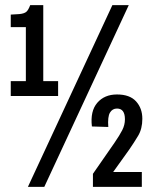

<svg xmlns="http://www.w3.org/2000/svg" viewBox="-20 -730 595 750"><path d="M22 -355V-413H81V-624H22V-673L56 -675Q75 -677 83 -684Q91 -691 98 -710H149V-413H207V-355ZM89 0 419 -710H483L153 0ZM343 0V-51L427 -172Q447 -201 457.5 -221.5Q468 -242 468 -264Q468 -306 437 -306Q419 -306 409.5 -290Q400 -274 403 -234L339 -236Q332 -296 360 -328.5Q388 -361 437 -361Q487 -361 511.5 -334Q536 -307 536 -266Q536 -227 519.5 -199.5Q503 -172 485 -146L422 -58H534V0Z"/></svg>

Font: Special Gothic Condensed One
Style: Regular
Weight: 400
Designer: Alistair McCready
Foundry: Monolith
Version: Version 1.010; ttfautohint (v1.8.4.7-5d5b)